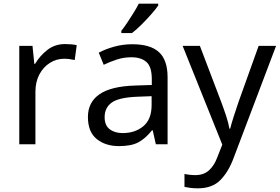

<svg xmlns="http://www.w3.org/2000/svg" viewBox="-20 -786 1524 1046"><path d="M335 -546Q350 -546 367.5 -544.5Q385 -543 398 -540L387 -459Q374 -462 358.5 -464Q343 -466 329 -466Q288 -466 252 -443.5Q216 -421 194.5 -380.5Q173 -340 173 -286V0H85V-536H157L167 -438H171Q197 -482 238 -514Q279 -546 335 -546Z M701 -545Q799 -545 846 -502Q893 -459 893 -365V0H829L812 -76H808Q773 -32 734.5 -11Q696 10 628 10Q555 10 507 -28.5Q459 -67 459 -149Q459 -229 522 -272.5Q585 -316 716 -320L807 -323V-355Q807 -422 778 -448Q749 -474 696 -474Q654 -474 616 -461.5Q578 -449 545 -433L518 -499Q553 -518 601 -531.5Q649 -545 701 -545ZM727 -259Q627 -255 588.5 -227Q550 -199 550 -148Q550 -103 577.5 -82Q605 -61 648 -61Q716 -61 761 -98.5Q806 -136 806 -214V-262ZM842 -756Q830 -738 805 -709.5Q780 -681 751.5 -652.5Q723 -624 699 -606H641V-618Q656 -637 673.5 -663Q691 -689 708 -716.5Q725 -744 736 -766H842Z M975 -536H1069L1185 -231Q1200 -191 1212 -154.5Q1224 -118 1230 -85H1234Q1240 -110 1253 -150.5Q1266 -191 1280 -232L1389 -536H1484L1253 74Q1225 150 1180.5 195Q1136 240 1058 240Q1034 240 1016 237.5Q998 235 985 232V162Q996 164 1011.5 166Q1027 168 1044 168Q1090 168 1118.5 142Q1147 116 1163 73L1191 2Z"/></svg>

Font: Noto Sans Ogham
Style: Regular
Weight: 400
Designer: Monotype Design Team
Foundry: Monotype Imaging Inc.
Version: Version 2.001; ttfautohint (v1.8.4.7-5d5b)